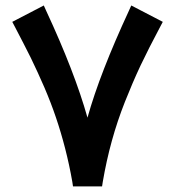

<svg xmlns="http://www.w3.org/2000/svg" viewBox="-20 -669 626 687"><path d="M293 -248C262.7 -356 213.4 -483.9 145 -630.9L136.7 -649.4L23.9 -590.8L33.2 -573.2C54.7 -532.2 73.7 -495.1 90.3 -461.9C106.4 -428.7 122.6 -393.6 138.7 -356.4C154.8 -318.8 168.5 -283.2 180.2 -248.5C203.6 -179.7 224.6 -100.1 238.8 -18.1L241.2 -2H345.2L347.7 -18.1C365.2 -120.1 390.6 -212.4 426.8 -304.2C444.8 -349.6 463.4 -393.1 482.9 -434.6C502.4 -475.6 525.9 -522 553.2 -573.2L562.5 -590.8L449.7 -649.4L441.4 -630.9C372.6 -482.4 322.8 -355 293 -248Z"/></svg>

Font: Shabnam
Style: Bold
Weight: 700
Foundry: DejaVu fonts team - Redesigned by Saber Rastikerdar - Based on Vazir font
Version: Version 5.0.1